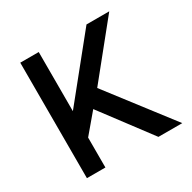

<svg xmlns="http://www.w3.org/2000/svg" viewBox="-156 -854 1007 1008"><g transform="rotate(-30 347.5 -350.0)"><path d="M91 0V-700H203V-341.5L492.5 -700H630.5L374.5 -383L669 0H524.5L301 -297.5L203 -181.5V0Z"/></g></svg>

Font: Geologica Thin Roman
Style: Regular
Weight: 400
Version: Version 1.010;gftools[0.9.28]